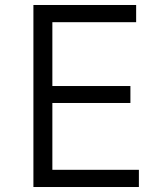

<svg xmlns="http://www.w3.org/2000/svg" viewBox="-20 -750 643 770"><path d="M114 -730H526V-661H190V-405H503V-337H190V-69H537V0H114Z"/></svg>

Font: Sora-SIA Light
Style: Regular
Weight: 300
Designer: Jonathan Barnbrook, Julián Moncada
Foundry: Barnbrook Fonts
Version: Version 2.000